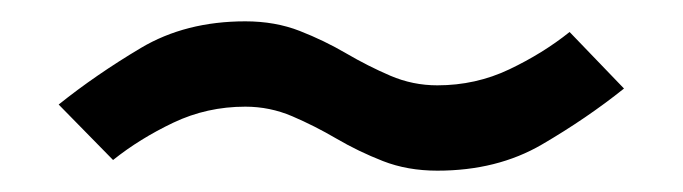

<svg xmlns="http://www.w3.org/2000/svg" viewBox="-20 -440 640 180"><path d="M35 -342Q70 -370 112 -395Q154 -420 210 -420Q238 -420 261 -411Q284 -402 304.5 -390Q325 -378 346 -369Q367 -360 390 -360Q426 -360 457.5 -375Q489 -390 514 -410L565 -357Q530 -329 488 -304.5Q446 -280 390 -280Q362 -280 339 -289Q316 -298 295.5 -310Q275 -322 254 -331Q233 -340 210 -340Q174 -340 142.5 -325Q111 -310 86 -290Z"/></svg>

Font: Epunda Sans Medium
Style: Regular
Weight: 500
Designer: Simon Atzbach
Foundry: typofactur
Version: Version 2.204; ttfautohint (v1.8.4.7-5d5b)